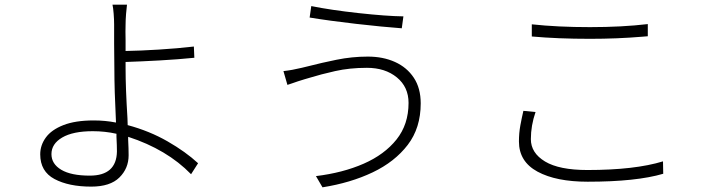

<svg xmlns="http://www.w3.org/2000/svg" viewBox="-20 -779 3040 821"><path d="M480 -131Q480 -156 478 -194Q478 -200 478 -207Q429 -218 377 -218Q292 -218 246 -191Q200 -164 200 -120Q200 -78 242 -53Q284 -28 364 -28Q478 -28 480 -131ZM517 -514V-487Q517 -402 525 -274Q525 -259 526 -244Q619 -219 696.5 -174.5Q774 -130 827 -81L797 -34Q694 -140 528 -194Q528 -188 528 -182Q530 -143 530 -115Q530 -59 490.5 -20Q451 19 370 19Q274 19 213 -13.5Q152 -46 152 -119Q152 -158 176 -191Q200 -224 251 -244Q302 -264 381 -264Q430 -264 476 -255Q469 -395 469 -487Q469 -531 468 -593Q468 -646 468 -674Q468 -695 466 -720.5Q464 -746 461 -759H523Q521 -745 519 -719Q517 -693 517 -674Q516 -647 517 -607Q517 -584 517 -561Q579 -562 659.5 -567Q740 -572 809 -580L811 -532Q743 -525 661.5 -520.5Q580 -516 517 -514Z M1727 -339Q1727 -407 1677 -448Q1627 -489 1549 -489Q1475 -489 1413 -475Q1351 -461 1306 -447Q1293 -443 1282 -440Q1252 -431 1230 -423Q1219 -419 1209 -416L1192 -475Q1229 -479 1270 -489Q1285 -493 1303 -497Q1353 -510 1419 -523.5Q1485 -537 1553 -537Q1618 -537 1669 -514Q1720 -491 1749.5 -446.5Q1779 -402 1779 -337Q1779 -232 1723.5 -159.5Q1668 -87 1573.5 -42Q1479 3 1359 22L1331 -26Q1446 -40 1535 -79Q1624 -118 1675.5 -182.5Q1727 -247 1727 -339ZM1311 -753Q1395 -736 1513.5 -723Q1632 -710 1705 -709L1698 -658Q1616 -664 1502.5 -677Q1389 -690 1304 -704Z M2254 -623V-675Q2365 -663 2503 -663Q2640 -663 2750 -676V-624Q2738 -623 2726 -622Q2618 -613 2503 -613Q2365 -613 2254 -623ZM2218 -305 2270 -300Q2250 -242 2250 -184Q2250 -125 2310.5 -88.5Q2371 -52 2492 -52Q2694 -52 2815 -89L2816 -36Q2701 -2 2493 -2Q2358 -2 2278.5 -45Q2199 -88 2199 -174Q2199 -210 2205 -242.5Q2211 -275 2218 -305Z"/></svg>

Font: LXGW 975 Gothic SC 200W
Style: Regular
Weight: 200
Version: Version 2.01;February 25, 2021